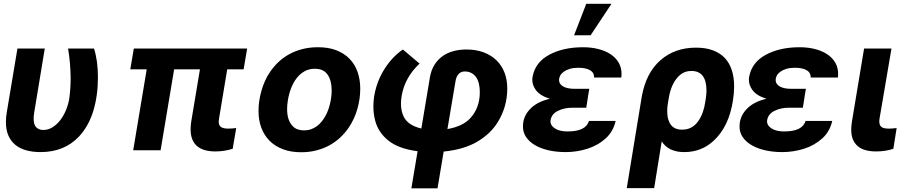

<svg xmlns="http://www.w3.org/2000/svg" viewBox="-20 -806 4884 1030"><path d="M197.1 9.9Q155.9 9.9 121.8 0.7Q87.7 -8.5 63.2 -28.2Q38.7 -47.9 25.2 -78.3Q11.7 -108.7 11.7 -151.3Q11.7 -163.4 12.8 -176.3Q13.8 -189.3 16.3 -203.1L73.5 -545.5H220.2L163.4 -201.7Q161.9 -192.5 161.2 -184.7Q160.5 -176.8 160.5 -169.7Q160.5 -130.3 181.8 -117.2Q195 -108.7 211.6 -108.7Q238.6 -108.7 262.1 -123.4Q285.5 -138.1 303.8 -162.1Q322.1 -186.1 334.3 -216.3Q346.6 -246.4 351.6 -277Q359 -331.3 359 -388.1Q357.6 -474.4 345.2 -545.5H484.4Q505.3 -480.8 505.3 -391.3Q505.3 -292.3 480.5 -210.9Q455.3 -128.6 403.4 -73.2Q324.9 9.9 197.1 9.9Z M1136 6.4Q1002.5 6.4 1002.5 -112.6Q1002.5 -130.7 1005.7 -152.7L1052.6 -433.9H914.1L841.6 0H694.6L767 -433.9H679L697.8 -545.5H1305.8L1286.9 -433.9H1198.9L1155.2 -170.8Q1154.5 -165.8 1153.9 -161.8Q1153.4 -157.7 1153.4 -153.8Q1153.4 -132.1 1166.4 -124.1Q1179.3 -116.1 1203.8 -116.1Q1212.7 -116.1 1223.5 -116.8Q1234.4 -117.5 1247.2 -119L1228.3 -7.8Q1182.2 6.4 1136 6.4Z M1595.2 10.7Q1539.8 10.7 1497.2 -5.7Q1454.5 -22 1425.6 -51.3Q1396.7 -80.6 1381.7 -121.3Q1366.8 -161.9 1366.8 -210.9Q1366.8 -263.1 1382.1 -317.8Q1389.9 -345.5 1401.3 -371.1Q1412.6 -396.7 1428.6 -420.1Q1448.9 -449.9 1475.1 -474.4Q1501.4 -498.9 1533.7 -516.3Q1566.1 -533.7 1603.9 -543.1Q1641.7 -552.6 1684.7 -552.6Q1741.1 -552.9 1783.7 -536.6Q1826.3 -520.2 1855.1 -490.6Q1883.9 -460.9 1898.3 -419.9Q1912.6 -378.9 1912.6 -330.3Q1912.6 -276.6 1897.5 -222.7Q1882.5 -168.7 1851.2 -122.2Q1831 -92.3 1804.7 -67.8Q1778.4 -43.3 1746.3 -25.9Q1714.1 -8.5 1676.3 1.1Q1638.5 10.7 1595.2 10.7ZM1610.4 -106.5Q1630.7 -106.5 1647.9 -112.4Q1665.1 -118.3 1679.7 -128.9Q1694.2 -139.6 1706.3 -154.7Q1718.4 -169.7 1728 -187.9Q1735.8 -202.8 1741.7 -219.5Q1747.5 -236.2 1751.4 -253.4Q1755.3 -270.6 1757.3 -288Q1759.2 -305.4 1759.2 -321.7Q1759.2 -374.3 1737.2 -405.9Q1715.6 -437.1 1669.4 -437.1Q1638.8 -437.5 1614.5 -424Q1590.2 -410.5 1572.1 -387.6Q1554 -364.7 1542.1 -334Q1530.2 -303.3 1524.5 -269.2Q1520.2 -244 1520.2 -221.6Q1520.2 -158.4 1551.8 -127.8Q1573.2 -106.5 1610.4 -106.5Z M2327.1 204.5H2186.8L2220.2 5.3Q2118.6 -7.8 2063.6 -51.8Q2009.2 -95.5 1992.5 -159.4Q1983 -195.7 1983 -235.1Q1983 -287.3 1998.8 -340Q2014.6 -392.8 2044.7 -439.3Q2087 -503.6 2141.3 -540.5L2230.8 -464.8Q2152.7 -391.7 2135.3 -295.1Q2131 -271 2131 -249.3Q2131 -210.6 2145.6 -180.4Q2168.3 -133.5 2240.4 -116.5L2286.6 -392.8Q2293.3 -430.4 2310.7 -458.3Q2328.1 -486.2 2353.7 -504.4Q2379.3 -522.7 2411.9 -531.6Q2444.6 -540.5 2482.2 -540.5Q2533.4 -540.5 2574 -525.4Q2614.7 -510.3 2642.9 -483Q2671.2 -455.6 2686.3 -417.1Q2701.3 -378.6 2701.3 -331.3Q2701.3 -231.9 2648.8 -148.4Q2611.2 -88.1 2540.1 -45.8Q2468.8 -3.9 2360.1 7.1ZM2380.3 -113.6Q2462.7 -128.2 2502.5 -171.5Q2554 -227.3 2554 -311.8Q2554 -335.9 2549.2 -356.4Q2544.4 -376.8 2534.3 -391.5Q2524.1 -406.2 2508.9 -414.4Q2493.6 -422.6 2473 -422.6Q2452.4 -422.6 2439.8 -408.4Q2427.2 -394.2 2423.7 -370.7Z M3148.4 -616.8H3059.7L3125 -785.5H3260.3ZM3014.9 9.9Q2965.6 9.9 2923.3 0.4Q2881 -9.2 2850.3 -27.2Q2819.6 -45.1 2802.2 -70.8Q2784.8 -96.6 2785.5 -128.6Q2785.5 -185 2829.5 -226.9Q2865.4 -261 2930 -276.3Q2875.4 -292.6 2853 -325.3Q2835.6 -350.1 2835.6 -378.2Q2835.6 -382.5 2836.1 -386.7Q2836.6 -391 2837.4 -395.6Q2851.6 -471.6 2926.1 -512.1Q3001.1 -552.6 3108 -552.6Q3151.6 -552.6 3189.6 -543Q3227.6 -533.4 3255.5 -515.1Q3283.4 -496.8 3299 -469.8Q3314.6 -442.8 3314.3 -407.7Q3314.3 -398.8 3313.2 -389.9H3167.3Q3167.3 -417.3 3144.5 -429.9Q3121.8 -442.5 3081.7 -442.5Q3056.1 -442.5 3036.8 -436.6Q3017.4 -430.8 3004.6 -421.5Q2991.8 -412.3 2985.4 -400.6Q2979 -388.8 2979 -376.8Q2979 -355.1 3000.9 -342.3Q3022.7 -329.5 3064.3 -329.5H3141.3L3133.9 -285.9H3134.2L3125 -228H3047.6Q3007.8 -228 2974.4 -212Q2936.8 -194.6 2932.9 -156.2Q2932.9 -126.1 2971.6 -109.7Q2992.5 -100.9 3025.9 -100.9Q3122.9 -100.9 3139.6 -157.3H3282.7Q3270.2 -101.9 3231.2 -65.3Q3188.2 -25.9 3131.7 -8.2Q3074.6 9.9 3014.9 9.9Z M3489.3 203.1H3342.3L3422.9 -288.4Q3446 -415.8 3523.1 -483Q3600.1 -550.4 3713.8 -550.4Q3766 -550.4 3804.5 -536Q3843 -521.7 3868.3 -494.9Q3893.5 -468 3905.9 -429.3Q3918.3 -390.6 3918.3 -342Q3918.3 -305.8 3911.9 -267Q3890.6 -126.1 3807.5 -50.1Q3742.2 9.9 3650.6 9.9Q3566.4 9.9 3529.8 -47.6ZM3639.2 -110.4Q3694.6 -110.4 3726.2 -157Q3754.3 -196.7 3763.1 -257.1Q3764.9 -267.8 3766.2 -276.5Q3767.4 -285.2 3768.3 -293Q3769.2 -300.8 3769.5 -308.1Q3769.9 -315.3 3769.9 -322.8Q3768.8 -425.4 3688.9 -425.4Q3653.8 -425.4 3628.6 -404.5Q3579.9 -362.2 3566.8 -274.5L3562.1 -246.8Q3560.7 -237.6 3560 -228.5Q3559.3 -219.5 3559.3 -210.2Q3559.7 -192.8 3561.4 -180.4Q3563.2 -168 3568.9 -154.8Q3585.9 -110.4 3639.2 -110.4Z M4176.8 9.9Q4127.5 9.9 4085.2 0.4Q4043 -9.2 4012.3 -27.2Q3981.5 -45.1 3964.1 -70.8Q3946.7 -96.6 3947.4 -128.6Q3947.4 -185 3991.5 -226.9Q4027.3 -261 4092 -276.3Q4037.3 -292.6 4014.9 -325.3Q3997.5 -350.1 3997.5 -378.2Q3997.5 -382.5 3998 -386.7Q3998.6 -391 3999.3 -395.6Q4013.5 -471.6 4088.1 -512.1Q4163 -552.6 4269.9 -552.6Q4313.6 -552.6 4351.6 -543Q4389.6 -533.4 4417.4 -515.1Q4445.3 -496.8 4460.9 -469.8Q4476.6 -442.8 4476.2 -407.7Q4476.2 -398.8 4475.1 -389.9H4329.2Q4329.2 -417.3 4306.5 -429.9Q4283.7 -442.5 4243.6 -442.5Q4218 -442.5 4198.7 -436.6Q4179.3 -430.8 4166.5 -421.5Q4153.8 -412.3 4147.4 -400.6Q4141 -388.8 4141 -376.8Q4141 -355.1 4162.8 -342.3Q4184.7 -329.5 4226.2 -329.5H4303.3L4295.8 -285.9H4296.2L4286.9 -228H4209.5Q4169.7 -228 4136.4 -212Q4098.7 -194.6 4094.8 -156.2Q4094.8 -126.1 4133.5 -109.7Q4154.5 -100.9 4187.9 -100.9Q4284.8 -100.9 4301.5 -157.3H4444.6Q4432.2 -101.9 4393.1 -65.3Q4350.1 -25.9 4293.7 -8.2Q4236.5 9.9 4176.8 9.9Z M4679.7 6.4Q4649.5 6.4 4625 0Q4600.5 -6.4 4583.1 -20.6Q4565.7 -34.8 4556.1 -56.8Q4546.5 -78.8 4546.5 -110.4Q4546.5 -120.4 4547.4 -130.9Q4548.3 -141.3 4550.1 -152.7L4615.4 -545.5H4762.4L4698.5 -170.8Q4697.8 -166.2 4697.4 -162.1Q4697.1 -158 4697.1 -154.5Q4697.1 -143.1 4700.5 -135.7Q4703.8 -128.2 4710.2 -123.9Q4716.6 -119.7 4725.9 -117.9Q4735.1 -116.1 4746.8 -116.1Q4764.9 -116.1 4782.7 -118.3L4790.1 -119L4772.4 -7.8Q4730.1 6.4 4679.7 6.4Z"/></svg>

Font: Linik Sans
Style: Bold Italic
Weight: 700
Italic angle: 9°
Designer: Fonts by Rasmus Andersson / Changes by Cristiano Sobral with parts from Marc Monis
Foundry: rsms
Version: Version 3.020; ttfautohint (v1.6)